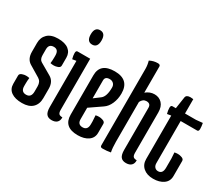

<svg xmlns="http://www.w3.org/2000/svg" viewBox="-116 -1005 1546 1324"><g transform="rotate(30 657.0 -343.5)"><path d="M98 -99Q98 -54 138.5 -54Q179 -54 179 -103V-144Q179 -181 153 -197L65 -250Q26 -274 26 -331V-401Q26 -445 54.5 -472.5Q83 -500 138.5 -500Q194 -500 223 -477Q252 -454 252 -414V-351Q252 -334 228 -328Q216 -324 202.5 -324Q189 -324 176 -327Q179 -349 179 -374V-389Q179 -436 141 -436Q101 -436 101 -394V-348Q101 -313 123 -301L211 -250Q254 -226 254 -168V-93Q254 -45 225.5 -17.5Q197 10 142 10Q87 10 56 -12Q25 -34 25 -75V-141Q25 -158 49 -164Q61 -168 74.5 -168Q88 -168 101 -165Q98 -143 98 -118Z M360 -581Q317 -581 317 -638Q317 -695 360 -695Q403 -695 403 -638Q403 -581 360 -581ZM298 -490H398V-83Q398 -62 405.5 -53Q413 -44 434 -44Q435 -18 420.5 -4Q406 10 378 10Q350 10 336.5 -7Q323 -24 323 -63V-430L292 -425Q285 -451 285 -470.5Q285 -490 298 -490Z M628 -393Q628 -413 616 -424.5Q604 -436 586 -436Q549 -436 549 -405V-262L597 -298Q628 -321 628 -393ZM474 -89V-402Q474 -500 589.5 -500Q705 -500 705 -390Q705 -346 689 -309Q673 -272 645 -253L549 -187V-96Q549 -54 588.5 -54Q628 -54 628 -101V-124L625 -171Q638 -174 651.5 -174Q665 -174 677 -170Q701 -164 701 -147V-75Q701 -35 669.5 -12.5Q638 10 586 10Q474 10 474 -89Z M763 -620Q763 -650 754 -681Q784 -697 818 -697Q838 -697 838 -682V-474Q869 -500 906 -500Q943 -500 966.5 -475Q990 -450 990 -404V-83Q990 -62 997.5 -53Q1005 -44 1026 -44Q1027 -18 1012.5 -4Q998 10 970 10Q942 10 928.5 -7Q915 -24 915 -63V-398Q915 -431 881 -431Q853 -431 838 -400V-82Q838 -34 845 -2Q815 4 780 4Q763 4 763 -11Z M1078 -84V-430L1047 -425Q1040 -451 1040 -470.5Q1040 -490 1053 -490H1080L1094 -584Q1098 -606 1131 -606Q1141 -606 1153 -604V-490H1240L1292 -495Q1297 -469 1297 -449.5Q1297 -430 1284 -430H1153V-96Q1153 -75 1163.5 -63.5Q1174 -52 1190 -52Q1227 -52 1227 -101V-174L1224 -221Q1237 -224 1250.5 -224Q1264 -224 1276 -220Q1300 -214 1300 -197V-77Q1300 -35 1268 -12.5Q1236 10 1186.5 10Q1137 10 1107.5 -15.5Q1078 -41 1078 -84Z"/></g></svg>

Font: el_Medula One
Style: Regular
Weight: 400
Designer: Luciano Vergara
Foundry: Luciano Vergara
Version: Version 1.002 August 17, 2020